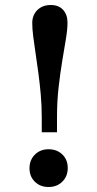

<svg xmlns="http://www.w3.org/2000/svg" viewBox="-20 -734 389 768"><path d="M147 -205V-265Q147 -312 143 -356.5Q139 -401 133.5 -442Q128 -483 122.5 -519.5Q117 -556 113 -587Q109 -618 109 -643Q109 -663 118 -679Q127 -695 143.5 -704.5Q160 -714 183 -714Q215 -714 232.5 -694.5Q250 -675 250 -644Q250 -616 243.5 -577.5Q237 -539 229 -490.5Q221 -442 214.5 -385.5Q208 -329 208 -264V-205ZM174 14Q141 14 119.5 -7Q98 -28 98 -61Q98 -94 119.5 -115.5Q141 -137 174 -137Q208 -137 229.5 -116Q251 -95 251 -62Q251 -29 229.5 -7.5Q208 14 174 14Z"/></svg>

Font: Literata Variable Black
Style: Regular
Weight: 900
Designer: Latin by Veronika Burian and Jose Scaglione. Greek by Irene Vlachou. Cyrillic by Vera Evstafieva.
Foundry: TypeTogether
Version: Version 3.021